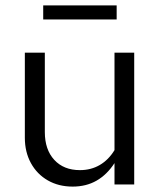

<svg xmlns="http://www.w3.org/2000/svg" viewBox="-20 -683 592 711"><path d="M249 8Q197 8 157 -15Q117 -38 94.5 -79Q72 -120 72 -173V-488H146V-194Q146 -129 181 -91Q216 -53 276 -53Q317 -53 349.5 -72Q382 -91 404 -127V-488H477V0H404V-79Q376 -36 337.5 -14Q299 8 249 8ZM140 -611V-663H412V-611Z"/></svg>

Font: Red Hat Text
Style: Regular
Weight: 400
Designer: Pentagram, MCKL
Foundry: MCKL
Version: Version 1.030